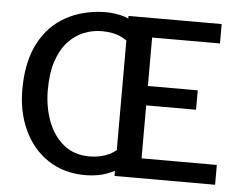

<svg xmlns="http://www.w3.org/2000/svg" viewBox="-53 -815 1119 888"><g transform="rotate(5 506.5 -371.5)"><path d="M509 0V-24Q492 -15.5 474 -8.5Q435 6.5 379.5 8Q276.5 9.5 201.5 -40Q126.5 -89.5 86.8 -176.8Q47 -264 49.5 -375Q52 -498 96.5 -580.5Q141 -663 218 -705.5Q295 -748 394 -751Q429.5 -752 469 -744Q490.5 -739.5 509 -731V-743H941.5V-653H626.5V-428H858V-338H626.5V-92H976V0ZM484 -643.5Q447 -662 392.5 -662Q349 -662 308.5 -645.5Q268 -629 236 -594Q204 -559 185.5 -503.5Q167 -448 167 -370Q167 -291.5 191.8 -225.5Q216.5 -159.5 265 -119.8Q313.5 -80 385 -80Q436.5 -80 476.5 -99Q494 -107.5 509 -120V-629Q497.5 -637 484 -643.5Z"/></g></svg>

Font: Koeln Type Sans
Style: Regular
Weight: 400
Designer: Eben Sorkin
Foundry: Eben Sorkin
Version: Version 2.001